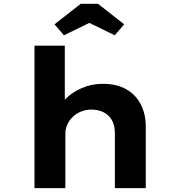

<svg xmlns="http://www.w3.org/2000/svg" viewBox="-20 -977 929 997"><path d="M159 0V-740H316.5V-396.7L274 -383.7Q284.9 -426.4 319 -461.9Q353.2 -497.3 404.2 -519.5Q455.2 -541.7 513.9 -541.7Q586.9 -541.7 636.5 -512.9Q686.2 -484 711.5 -434Q736.9 -384 736.9 -319.7V0H576.5V-287.4Q576.5 -326.1 561.3 -352.6Q546.1 -379.1 519.2 -393.3Q492.3 -407.4 455.8 -408Q425.8 -408 400.8 -397.7Q375.7 -387.4 357.7 -370Q339.6 -352.6 329.5 -330.1Q319.4 -307.7 319.4 -282.8V0H239.7Q203.3 0 183.1 0Q163 0 159 0ZM312.2 -793.9 263.1 -850.7 399.2 -957.4H488.8L624.9 -850.7L575.8 -793.9L429.2 -865.2H458.8Z"/></svg>

Font: Lexend Mega
Style: Regular
Weight: 400
Designer: Bonnie Shaver-Troup, Thomas Jockin
Foundry: Lexend
Version: Version 1.007